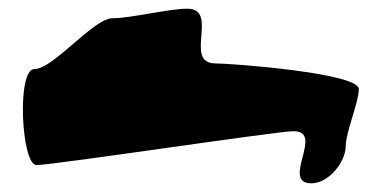

<svg xmlns="http://www.w3.org/2000/svg" viewBox="-20 -666 877 442"><path d="M64 -286C102 -286 618 -364 656 -364C728 -364 625 -244 697 -244C736 -244 776 -292 776 -331C776 -361 806 -431 806 -461C806 -498 512 -520 476 -520C401 -520 486 -646 411 -646C370 -646 280 -624 239 -624C195 -624 103 -507 59 -507C18 -507 29 -286 64 -286Z"/></svg>

Font: CiSf CamouflageKit II
Style: Regular
Weight: 400
Version: Version 1